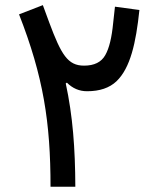

<svg xmlns="http://www.w3.org/2000/svg" viewBox="-20 -713 604 733"><path d="M300.8 -462.4C238.8 -462.4 213.9 -503.9 168 -627L143.6 -693.4L52.7 -658.2C145.5 -420.9 172.9 -246.1 172.9 0H267.6C267.1 -146 257.8 -271 231 -394.5L235.4 -397.5C257.3 -375.5 282.7 -364.7 312.5 -364.7C360.8 -364.7 397.9 -377.4 424.8 -402.8C477.5 -453.6 499 -548.3 512.2 -674.8L418.9 -687.5L412.1 -626C406.7 -569.8 397 -528.8 381.8 -502.4C366.7 -475.6 339.8 -462.4 300.8 -462.4Z"/></svg>

Font: Estedad Medium
Style: Regular
Weight: 500
Designer: Amin Abedi
Version: Version 7.3